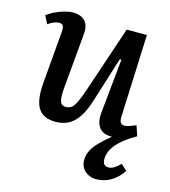

<svg xmlns="http://www.w3.org/2000/svg" viewBox="-112 -613 830 936"><g transform="rotate(15 303.0 -145.0)"><path d="M13 -475Q28 -487 50.5 -498Q73 -509 97 -516Q121 -523 140 -523Q183 -523 203 -500.5Q223 -478 219 -435L194 -156Q190 -108 196.5 -88.5Q203 -69 226 -69Q242 -69 254 -78Q266 -87 277.5 -111.5Q289 -136 304 -180L415 -510H517L500 -95Q499 -74 505 -64.5Q511 -55 525 -55Q537 -55 552 -60.5Q567 -66 582 -72L599 -21Q559 2 530.5 26Q502 50 487.5 75.5Q473 101 473 128Q473 145 480.5 153.5Q488 162 504 162Q516 162 531 153Q546 144 561 128L591 156Q566 194 532 213.5Q498 233 460 233Q437 233 418.5 223.5Q400 214 389.5 197Q379 180 379 157Q379 134 389.5 111.5Q400 89 423 65Q446 41 481 13Q451 14 432 2.5Q413 -9 405 -32.5Q397 -56 401 -92L428 -361L420 -362L350 -139Q333 -83 311 -49.5Q289 -16 260.5 -1Q232 14 195 14Q133 14 107.5 -26.5Q82 -67 90 -157L112 -415Q114 -439 109 -448Q104 -457 88 -457Q76 -457 61.5 -451Q47 -445 34 -435Z"/></g></svg>

Font: Literata 18pt Medium
Style: Italic
Weight: 500
Italic angle: -2°
Designer: Latin by Veronika Burian and Jose Scaglione. Greek by Irene Vlachou. Cyrillic by Vera Evstafieva
Foundry: TypeTogether
Version: Version 3.103;gftools[0.9.29]